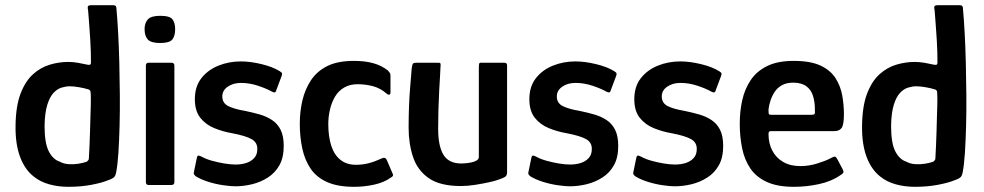

<svg xmlns="http://www.w3.org/2000/svg" viewBox="-20 -714 3797 741"><path d="M40 -229Q41 -305 59.5 -353Q78 -401 107.5 -427.5Q137 -454 172.5 -464.5Q208 -475 243 -475Q262 -475 282 -471.5Q302 -468 314 -465Q322 -463 326.5 -464Q331 -465 331 -473Q331 -491 330.5 -513Q330 -535 328.5 -557.5Q327 -580 325.5 -602Q324 -624 322.5 -643Q321 -662 320 -674Q317 -688 320.5 -691Q324 -694 332 -694H415Q421 -694 424.5 -692.5Q428 -691 429 -685Q433 -642 436 -587Q439 -532 440.5 -470.5Q442 -409 442.5 -347.5Q443 -286 441.5 -228.5Q440 -171 437 -124.5Q434 -78 428 -47Q426 -37 421 -31Q416 -25 396 -18Q375 -9 334 -1Q293 7 244 7Q205 7 170.5 -2.5Q136 -12 111 -32Q76 -59 57.5 -108.5Q39 -158 40 -229ZM152 -229Q152 -161 168.5 -129.5Q185 -98 211 -90Q225 -82 244 -80.5Q263 -79 282 -82Q301 -85 315 -90Q318 -93 320.5 -95.5Q323 -98 323 -103Q324 -126 325.5 -153Q327 -180 327.5 -208Q328 -236 329 -262.5Q330 -289 330.5 -313Q331 -337 330 -354Q330 -362 327.5 -365Q325 -368 321 -369Q305 -374 284.5 -377.5Q264 -381 249 -381Q235 -381 218 -376Q201 -371 186.5 -355.5Q172 -340 162.5 -309.5Q153 -279 152 -229Z M656 -602Q656 -575 645 -561.5Q634 -548 598 -548Q563 -548 550.5 -561.5Q538 -575 538 -602Q538 -625 550.5 -639Q563 -653 598 -653Q636 -653 646 -639Q656 -625 656 -602ZM653 -11Q653 0 641 0H554Q543 0 543 -11V-461Q543 -472 554 -472H641Q653 -472 653 -461Z M740 -106Q742 -115 747.5 -113.5Q753 -112 759 -109Q775 -100 798.5 -93.5Q822 -87 846 -83Q870 -79 889 -79Q912 -79 930.5 -85Q949 -91 961 -104Q973 -117 973 -138Q974 -164 951 -177Q928 -190 875 -200Q840 -206 807 -219.5Q774 -233 753 -259.5Q732 -286 732 -331Q732 -380 757 -412Q782 -444 822.5 -460.5Q863 -477 910 -477Q946 -477 989.5 -466.5Q1033 -456 1060 -439Q1068 -434 1068.5 -430.5Q1069 -427 1067 -421L1046 -365Q1044 -353 1030 -360Q1009 -372 976 -383Q943 -394 910 -394Q880 -394 859 -379.5Q838 -365 838 -342Q838 -316 861 -304.5Q884 -293 926 -286Q955 -280 981.5 -272.5Q1008 -265 1029.5 -251Q1051 -237 1063 -213Q1075 -189 1075 -151Q1075 -106 1058.5 -76.5Q1042 -47 1014 -29Q986 -11 953 -3Q920 5 888 5Q871 5 842.5 1Q814 -3 785 -12Q756 -21 735 -34Q732 -37 729.5 -40Q727 -43 728 -48Z M1347 7Q1283 7 1242 -11.5Q1201 -30 1178.5 -63.5Q1156 -97 1146.5 -141.5Q1137 -186 1137 -236Q1137 -283 1147 -326Q1157 -369 1180 -404Q1203 -439 1243 -459Q1283 -479 1346 -479Q1389 -479 1421 -470Q1453 -461 1477 -442Q1483 -435 1485 -432Q1487 -429 1487 -422V-357Q1487 -349 1482 -348.5Q1477 -348 1473 -352Q1448 -374 1419 -381.5Q1390 -389 1360 -389Q1330 -389 1308 -376Q1286 -363 1273 -341Q1260 -319 1253.5 -291.5Q1247 -264 1247 -235Q1247 -187 1258.5 -151.5Q1270 -116 1294 -97Q1318 -78 1354 -78Q1379 -78 1402.5 -84Q1426 -90 1452 -102Q1467 -110 1473 -96L1494 -47Q1498 -40 1496.5 -36Q1495 -32 1489 -29Q1463 -10 1424.5 -1.5Q1386 7 1347 7Z M1759 4Q1678 4 1634.5 -26.5Q1591 -57 1574 -108.5Q1557 -160 1557 -221Q1557 -261 1558.5 -303Q1560 -345 1563.5 -383.5Q1567 -422 1569 -451Q1571 -467 1575 -469.5Q1579 -472 1591 -472H1660Q1672 -472 1677 -471.5Q1682 -471 1680 -455Q1680 -450 1678.5 -425Q1677 -400 1675 -364Q1673 -328 1672 -289Q1671 -250 1671 -217Q1671 -150 1691.5 -116.5Q1712 -83 1761 -83Q1767 -83 1778 -84Q1789 -85 1800.5 -87.5Q1812 -90 1820 -95Q1828 -100 1828 -108V-457Q1828 -462 1829 -467Q1830 -472 1835 -472H1925Q1928 -472 1932.5 -470.5Q1937 -469 1937 -461V-49Q1937 -37 1930 -32Q1923 -27 1902 -20Q1892 -16 1867 -10.5Q1842 -5 1813 -0.5Q1784 4 1759 4Z M2031 -106Q2033 -115 2038.5 -113.5Q2044 -112 2050 -109Q2066 -100 2089.5 -93.5Q2113 -87 2137 -83Q2161 -79 2180 -79Q2203 -79 2221.5 -85Q2240 -91 2252 -104Q2264 -117 2264 -138Q2265 -164 2242 -177Q2219 -190 2166 -200Q2131 -206 2098 -219.5Q2065 -233 2044 -259.5Q2023 -286 2023 -331Q2023 -380 2048 -412Q2073 -444 2113.5 -460.5Q2154 -477 2201 -477Q2237 -477 2280.5 -466.5Q2324 -456 2351 -439Q2359 -434 2359.5 -430.5Q2360 -427 2358 -421L2337 -365Q2335 -353 2321 -360Q2300 -372 2267 -383Q2234 -394 2201 -394Q2171 -394 2150 -379.5Q2129 -365 2129 -342Q2129 -316 2152 -304.5Q2175 -293 2217 -286Q2246 -280 2272.5 -272.5Q2299 -265 2320.5 -251Q2342 -237 2354 -213Q2366 -189 2366 -151Q2366 -106 2349.5 -76.5Q2333 -47 2305 -29Q2277 -11 2244 -3Q2211 5 2179 5Q2162 5 2133.5 1Q2105 -3 2076 -12Q2047 -21 2026 -34Q2023 -37 2020.5 -40Q2018 -43 2019 -48Z M2436 -106Q2438 -115 2443.5 -113.5Q2449 -112 2455 -109Q2471 -100 2494.5 -93.5Q2518 -87 2542 -83Q2566 -79 2585 -79Q2608 -79 2626.5 -85Q2645 -91 2657 -104Q2669 -117 2669 -138Q2670 -164 2647 -177Q2624 -190 2571 -200Q2536 -206 2503 -219.5Q2470 -233 2449 -259.5Q2428 -286 2428 -331Q2428 -380 2453 -412Q2478 -444 2518.5 -460.5Q2559 -477 2606 -477Q2642 -477 2685.5 -466.5Q2729 -456 2756 -439Q2764 -434 2764.5 -430.5Q2765 -427 2763 -421L2742 -365Q2740 -353 2726 -360Q2705 -372 2672 -383Q2639 -394 2606 -394Q2576 -394 2555 -379.5Q2534 -365 2534 -342Q2534 -316 2557 -304.5Q2580 -293 2622 -286Q2651 -280 2677.5 -272.5Q2704 -265 2725.5 -251Q2747 -237 2759 -213Q2771 -189 2771 -151Q2771 -106 2754.5 -76.5Q2738 -47 2710 -29Q2682 -11 2649 -3Q2616 5 2584 5Q2567 5 2538.5 1Q2510 -3 2481 -12Q2452 -21 2431 -34Q2428 -37 2425.5 -40Q2423 -43 2424 -48Z M2835 -237Q2835 -284 2844.5 -327Q2854 -370 2877 -404.5Q2900 -439 2940.5 -459Q2981 -479 3043 -479Q3108 -479 3146.5 -461Q3185 -443 3204.5 -412.5Q3224 -382 3230.5 -345.5Q3237 -309 3237 -273Q3237 -232 3228 -220Q3219 -208 3201 -208H2956Q2951 -208 2948.5 -206Q2946 -204 2946 -196Q2946 -161 2960.5 -133Q2975 -105 3002.5 -89Q3030 -73 3069 -73Q3102 -73 3134 -83Q3166 -93 3183 -102Q3194 -108 3200 -109.5Q3206 -111 3213 -97L3232 -61Q3237 -51 3234.5 -47Q3232 -43 3222 -37Q3189 -14 3141 -3.5Q3093 7 3044 7Q2980 7 2939 -12Q2898 -31 2875.5 -64.5Q2853 -98 2844 -142.5Q2835 -187 2835 -237ZM3125 -291Q3125 -321 3117.5 -344.5Q3110 -368 3091.5 -381.5Q3073 -395 3041 -395Q3016 -395 2998.5 -385.5Q2981 -376 2970.5 -360.5Q2960 -345 2954 -327Q2948 -309 2946 -292Q2946 -278 2947 -274.5Q2948 -271 2956 -271H3112Q3121 -271 3123.5 -274Q3126 -277 3125 -291Z M3307 -229Q3308 -305 3326.5 -353Q3345 -401 3374.5 -427.5Q3404 -454 3439.5 -464.5Q3475 -475 3510 -475Q3529 -475 3549 -471.5Q3569 -468 3581 -465Q3589 -463 3593.5 -464Q3598 -465 3598 -473Q3598 -491 3597.5 -513Q3597 -535 3595.5 -557.5Q3594 -580 3592.5 -602Q3591 -624 3589.5 -643Q3588 -662 3587 -674Q3584 -688 3587.5 -691Q3591 -694 3599 -694H3682Q3688 -694 3691.5 -692.5Q3695 -691 3696 -685Q3700 -642 3703 -587Q3706 -532 3707.5 -470.5Q3709 -409 3709.5 -347.5Q3710 -286 3708.5 -228.5Q3707 -171 3704 -124.5Q3701 -78 3695 -47Q3693 -37 3688 -31Q3683 -25 3663 -18Q3642 -9 3601 -1Q3560 7 3511 7Q3472 7 3437.5 -2.5Q3403 -12 3378 -32Q3343 -59 3324.5 -108.5Q3306 -158 3307 -229ZM3419 -229Q3419 -161 3435.5 -129.5Q3452 -98 3478 -90Q3492 -82 3511 -80.5Q3530 -79 3549 -82Q3568 -85 3582 -90Q3585 -93 3587.5 -95.5Q3590 -98 3590 -103Q3591 -126 3592.5 -153Q3594 -180 3594.5 -208Q3595 -236 3596 -262.5Q3597 -289 3597.5 -313Q3598 -337 3597 -354Q3597 -362 3594.5 -365Q3592 -368 3588 -369Q3572 -374 3551.5 -377.5Q3531 -381 3516 -381Q3502 -381 3485 -376Q3468 -371 3453.5 -355.5Q3439 -340 3429.5 -309.5Q3420 -279 3419 -229Z"/></svg>

Font: Glory Thin SemiBold
Style: Regular
Weight: 600
Version: Version 1.011